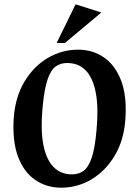

<svg xmlns="http://www.w3.org/2000/svg" viewBox="-20 -858 641 893"><path d="M264.1 15Q197.1 15 144.2 -20.9Q91.3 -56.8 64 -129Q36.8 -201.3 44 -310Q51.1 -407.3 93.8 -478.4Q136.4 -549.5 201.9 -588.2Q267.5 -627 342.9 -627Q410.9 -627 463.3 -591.1Q515.7 -555.2 543.3 -483.3Q570.9 -411.4 563 -302Q556.2 -205.4 513.4 -133.9Q470.6 -62.5 405.6 -23.8Q340.5 15 264.1 15ZM315.1 -47Q346.1 -47 368.9 -63.6Q391.6 -80.3 406.8 -125.1Q421.9 -169.9 429.1 -254.9Q438.6 -356.9 425.6 -426.1Q412.6 -495.3 379.1 -530.1Q345.5 -565 291.9 -565Q261.4 -565 238.5 -548.4Q215.6 -531.7 200.7 -486.9Q185.7 -442.1 177.9 -357.1Q168.4 -255.1 181.4 -186.2Q194.4 -117.4 228.2 -82.2Q262 -47 315.1 -47ZM243.4 -657.9 331.5 -838 451.4 -799.9 281.5 -657.9Z"/></svg>

Font: Ancizar Serif Light
Style: Italic
Weight: 300
Italic angle: -4°
Designer: Cesar Puertas, Viviana Monsalve, Julian Moncada, Julian Prieto, Jose Castro, Felipe Aragon, Mariel Hernandez, Sara Alarc
Version: Version 8.100